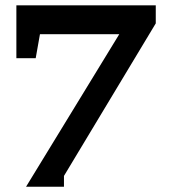

<svg xmlns="http://www.w3.org/2000/svg" viewBox="-20 -691 652 727"><path d="M569.8 -602.5 222.2 -24.9V16.1H78.6L431.6 -561.5H131.3L115.2 -470.7H42V-670.9H569.8Z"/></svg>

Font: TAML ThiruValluvar
Style: Bold
Weight: 400
Version: Version 0.271; dev 7ad24fM